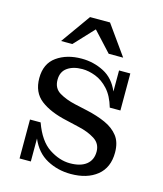

<svg xmlns="http://www.w3.org/2000/svg" viewBox="-108 -783 741 872"><g transform="rotate(15 263.0 -347.5)"><path d="M108 -564 207 -703H301L400 -564H332L247 -656L161 -564ZM64 0V-183H114Q143 -102 192 -70Q241 -38 290 -38Q340 -38 367 -59.5Q394 -81 394 -120Q394 -158 362.5 -178Q331 -198 286 -208L226 -222Q147 -239 101.5 -274Q56 -309 56 -376Q56 -444 103 -477.5Q150 -511 220 -511Q276 -511 324.5 -486Q373 -461 397 -404V-503H450V-329H400Q385 -381 357.5 -411Q330 -441 297.5 -453.5Q265 -466 235 -466Q192 -466 165 -447Q138 -428 138 -390Q138 -350 169 -331.5Q200 -313 244 -303L303 -290Q353 -279 392 -261.5Q431 -244 453.5 -215Q476 -186 476 -138Q476 -67 429.5 -29.5Q383 8 306 8Q245 8 194 -19.5Q143 -47 117 -108V0Z"/></g></svg>

Font: Montagu Slab 144pt
Style: Regular
Weight: 400
Designer: Florian Karsten
Foundry: Florian Karsten
Version: Version 1.000; ttfautohint (v1.8.3)